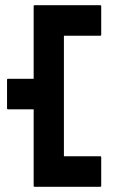

<svg xmlns="http://www.w3.org/2000/svg" viewBox="-20 -716 446 736"><path d="M113 0Q109 0 109 -4V-297H11Q7 -297 7 -301V-410Q7 -414 11 -414H109V-692Q109 -696 113 -696H364Q368 -696 368 -692V-583Q368 -579 364 -579H225V-117H364Q368 -117 368 -113V-4Q368 0 364 0Z"/></svg>

Font: AL Dynamic
Style: Regular
Weight: 400
Version: Version 1.000; ttfautohint (v1.8.2) -l 8 -r 50 -G 200 -x 14 